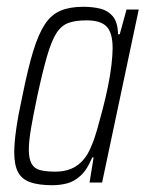

<svg xmlns="http://www.w3.org/2000/svg" viewBox="-20 -538 431 566"><path d="M135 8Q95 8 70 -0.5Q45 -9 33.5 -30Q22 -51 22 -89Q22 -117 28 -159Q34 -201 46 -255Q62 -335 77.5 -386Q93 -437 112 -466Q131 -495 158.5 -506.5Q186 -518 225 -518Q253 -518 275.5 -512.5Q298 -507 312.5 -490Q327 -473 328 -437H333L353 -510H389L281 0H244L256 -74H252Q237 -38 218 -20.5Q199 -3 178 2.5Q157 8 135 8ZM143 -32Q170 -32 190 -40.5Q210 -49 225 -66Q240 -83 250 -109Q258 -127 266 -155Q274 -183 282.5 -215.5Q291 -248 298 -282Q305 -316 308.5 -346Q312 -376 312 -396Q312 -441 294.5 -459.5Q277 -478 235 -478Q203 -478 182 -470.5Q161 -463 146.5 -440.5Q132 -418 119 -373.5Q106 -329 90 -255Q78 -198 71.5 -160Q65 -122 65 -97Q65 -70 73 -55.5Q81 -41 98.5 -36.5Q116 -32 143 -32Z"/></svg>

Font: Saira Condensed ExtraLight
Style: Italic
Weight: 250
Width: 3
Italic angle: -12°
Designer: Hector Gatti with collaboration of the Omnibus-Type team
Foundry: Omnibus-Type
Version: Version 1.101